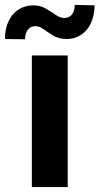

<svg xmlns="http://www.w3.org/2000/svg" viewBox="-63 -754 401 774"><path d="M65.4 -530.3H210V0H65.4ZM71.3 -732.4Q93.8 -732.4 110.1 -725.1Q126.5 -717.8 148.4 -703.1Q162.6 -692.4 173.6 -687Q184.6 -681.6 196.3 -681.6Q216.3 -681.6 227.3 -696Q238.3 -710.4 238.3 -734.4L318.4 -732.4Q317.9 -690.4 303 -659.7Q288.1 -628.9 262.7 -612.8Q237.3 -596.7 206.1 -596.7Q188 -596.7 173.8 -601.1Q159.7 -605.5 150.4 -611.1Q141.1 -616.7 126 -627Q111.3 -637.7 101.1 -643.1Q90.8 -648.4 78.1 -648.4Q60.5 -648.4 49.3 -634Q38.1 -619.6 38.1 -595.7L-43 -596.7Q-43 -639.2 -27.8 -669.9Q-12.7 -700.7 13.2 -716.6Q39.1 -732.4 71.3 -732.4Z"/></svg>

Font: Pretendard Std
Style: Bold
Weight: 700
Designer: Base glyphs from Inter by Rasmus Andersson; Hangeul glyphs from Noto Sans CJK(Source Han Sans) by Jang Soo-young and Kan
Foundry: Kil Hyung-jin
Version: Version 1.309